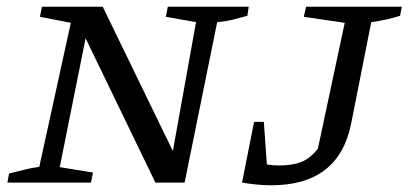

<svg xmlns="http://www.w3.org/2000/svg" viewBox="-20 -544 1217 572"><path d="M480 -524H721L717 -497Q695 -491 676 -486Q657 -481 627 -478L530 0H443L235 -430L158 -46L257 -30L251 0H2L7 -27Q30 -33 52.5 -38.5Q75 -44 97 -47L191 -476L99 -494L105 -524H286L495 -94L564 -478L474 -494ZM701 0 737 -181H766L775 -54Q793 -51 810 -51Q851 -51 877.5 -61.5Q904 -72 927 -101L1007 -476L885 -494L892 -524H1177L1172 -497Q1153 -491 1131 -486Q1109 -481 1086 -478L1026 -175Q989 8 788 8Q749 8 701 0Z"/></svg>

Font: Piazzolla SC
Style: Italic
Weight: 400
Italic angle: -11.3°
Designer: Juan Pablo del Peral
Foundry: Huerta Tipografica
Version: Version 1.330